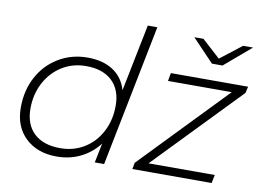

<svg xmlns="http://www.w3.org/2000/svg" viewBox="-75 -795 1235 911"><g transform="rotate(10 543.0 -339.5)"><path d="M613 -683 477 0H432L451 -94Q416 -48 364 -22Q312 4 248 4Q155 4 98 -50Q41 -104 41 -196Q41 -278 76 -343.5Q111 -409 173.5 -446.5Q236 -484 313 -484Q387 -484 436 -452Q485 -420 502 -360L567 -683ZM483 -282Q483 -358 438.5 -400.5Q394 -443 313 -443Q248 -443 197 -411Q146 -379 116.5 -323.5Q87 -268 87 -199Q87 -122 132 -80Q177 -38 258 -38Q322 -38 373 -69Q424 -100 453.5 -156Q483 -212 483 -282ZM1079 -449 684 -40H1003L995 0H613L619 -31L1014 -441H707L714 -480H1086ZM1077 -667 949 -558H898L794 -667H838L926 -587L1029 -667Z"/></g></svg>

Font: Montserrat Ace
Style: Light Italic
Weight: 300
Italic angle: -11.3°
Designer: Julieta Ulanovsky
Foundry: Julieta Ulanovsky
Version: Version 1